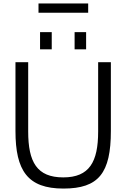

<svg xmlns="http://www.w3.org/2000/svg" viewBox="-20 -1084 735 1117"><path d="M70 -322C70 -91 141 13 349 13C554 13 625 -77 625 -322V-722H551V-319C551 -142 500 -52 348 -52C195 -52 144 -141 144 -319V-722H70ZM213 -797H281V-897H213ZM414 -797H481V-897H414ZM493 -1010V-1064H204V-1010Z"/></svg>

Font: Perun Light
Style: Regular
Weight: 300
Foundry: Copyright (c) Stefan Peev, Context Ltd, 2016
Version: Version 1.089